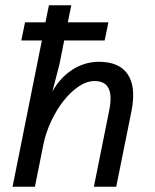

<svg xmlns="http://www.w3.org/2000/svg" viewBox="-20 -710 590 730"><path d="M421.9 0H336.9L395 -289.1Q406.7 -346.2 392.8 -374Q378.9 -401.9 340.3 -401.9Q309.1 -401.9 278.1 -380.6Q247.1 -359.4 220.2 -324.7Q193.4 -290 173.6 -247.1Q153.8 -204.1 145 -161.1L112.8 0H27.8L139.2 -556.2H61L75.2 -625H152.8L166 -689.9H251L237.8 -625H392.1L377.9 -556.2H224.1L206.1 -465.8L179.2 -361.8Q192.9 -387.2 211.9 -408.2Q231 -429.2 253.7 -444.1Q276.4 -459 302.2 -467Q328.1 -475.1 356 -475.1Q433.6 -475.1 465.8 -427.2Q498 -379.4 480 -288.1ZM0 -490.2Z"/></svg>

Font: Code New Roman
Style: Italic
Weight: 400
Italic angle: -11°
Monospace: yes
Designer: Sam Radian
Foundry: Code New Roman
Version: Version 1.508 October 19, 2014